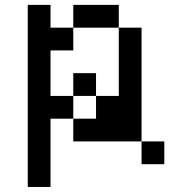

<svg xmlns="http://www.w3.org/2000/svg" viewBox="-20 -565 676 767"><path d="M90.9 -545.5V181.8H181.8V-90.9H272.7V-181.8H181.8V-363.6H272.7V-454.5H181.8V-545.5ZM272.7 -545.5V-454.5H454.5V-545.5ZM454.5 -454.5V-181.8H363.6V-90.9H272.7V0H545.5V-454.5ZM272.7 -272.7V-181.8H363.6V-272.7ZM545.5 0V90.9H636.4V0Z"/></svg>

Font: Departure Mono
Style: Regular
Weight: 400
Monospace: yes
Designer: Helena Zhang
Version: Version 1.500;Glyphs 3.3.1 (3343)